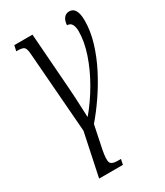

<svg xmlns="http://www.w3.org/2000/svg" viewBox="-196 -624 808 943"><g transform="rotate(-30 208.5 -152.5)"><path d="M77 240 128 -2 93 -452Q91 -487 82 -496Q73 -505 44 -505H37L44 -536H147L170 -226Q172 -198 174 -164Q176 -130 177 -99.5Q178 -69 179 -52H181Q228 -108 267 -175.5Q306 -243 329 -311Q352 -379 352 -437Q352 -461 344 -476Q336 -491 317 -491Q318 -516 329.5 -530.5Q341 -545 360 -545Q404 -545 404 -467Q404 -409 385 -346Q366 -283 334.5 -221.5Q303 -160 265 -104.5Q227 -49 189 -5L162 125Q152 177 158.5 193.5Q165 210 199 210H218L212 240Z"/></g></svg>

Font: Noto Serif ExtraCondensed Light
Style: Italic
Weight: 300
Width: 2
Italic angle: -12°
Designer: Monotype Design Team
Foundry: Monotype Imaging Inc.
Version: Version 2.014; ttfautohint (v1.8.4.7-5d5b)